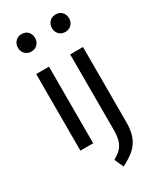

<svg xmlns="http://www.w3.org/2000/svg" viewBox="-243 -855 954 1144"><g transform="rotate(-30 234.0 -283.0)"><path d="M175 -716Q175 -691 158.5 -674Q142 -657 116 -657Q90 -657 73.5 -674Q57 -691 57 -716Q57 -742 73.5 -759.5Q90 -777 116 -777Q143 -777 159 -760Q175 -743 175 -716ZM161 0H73V-527H161ZM395 -10Q395 51 378.5 91Q362 131 331.5 157.5Q301 184 249 211L221 149Q253 130 270.5 112.5Q288 95 297.5 66.5Q307 38 307 -9V-527H395ZM409 -716Q409 -691 392.5 -674Q376 -657 350 -657Q324 -657 307.5 -674Q291 -691 291 -716Q291 -742 307.5 -759.5Q324 -777 350 -777Q377 -777 393 -760Q409 -743 409 -716Z"/></g></svg>

Font: Fira Sans Compressed
Style: Regular
Weight: 400
Width: 1
Designer: bBox Type GmbH & Carrois Corporate GbR & Edenspiekermann AG
Foundry: bBox Type GmbH & Carrois Corporate GbR & Edenspiekermann AG
Version: Version 4.301